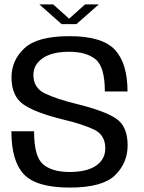

<svg xmlns="http://www.w3.org/2000/svg" viewBox="-20 -844 649 868"><path d="M258.5 -735H325.5L426.5 -824H364.5L292.5 -759.5L220.5 -824H158ZM295.5 4Q442.5 4 499.8 -51.5Q557 -107 557 -187.5Q557 -273.5 504.2 -308.5Q451.5 -343.5 324.5 -374.5Q233.5 -397 182.2 -422Q131 -447 131 -505.5Q131 -551.5 173 -580.8Q215 -610 293 -610Q370 -610 412 -576Q454 -542 454 -430.5H556.5Q556.5 -558 499.2 -619.2Q442 -680.5 294 -680.5Q149 -680.5 90.5 -626Q32 -571.5 32 -494.5Q32 -410 85.2 -372.5Q138.5 -335 262 -304.5Q354.5 -282.5 405.2 -258.2Q456 -234 456 -173.5Q456 -124 414.5 -95.2Q373 -66.5 294.5 -66.5Q216 -66.5 175 -101Q134 -135.5 134 -250.5H31.5Q31.5 -115.5 88.2 -55.8Q145 4 295.5 4Z"/></svg>

Font: Anybody Thin
Style: Regular
Weight: 400
Version: Version 1.113;gftools[0.9.25]